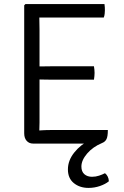

<svg xmlns="http://www.w3.org/2000/svg" viewBox="-20 -703 608 940"><path d="M494 145Q502 151 507.2 161.2Q512.5 171.5 513 184.5Q496 198.5 469 207.8Q442 217 413.5 217Q370.5 217 341.5 193.5Q312.5 170 312.5 126.5Q312.5 82.5 343.5 43.8Q374.5 5 420.5 -17.5Q435 -20.5 453.5 -15.8Q472 -11 480 -3Q434.5 16 406.5 48.8Q378.5 81.5 378.5 112.5Q378.5 137 393 149.8Q407.5 162.5 430.5 162.5Q448.5 162.5 465 157Q481.5 151.5 494 145ZM98.5 -677 104.5 -683H172.5V-620Q172.5 -599 173 -587.5Q173.5 -576 173.5 -555.5V-102.5Q173.5 -92.5 173 -83.8Q172.5 -75 172.5 -64V0H142.5Q122.5 0 110.5 -13.5Q98.5 -27 98.5 -50.5ZM440 -378.5Q441.5 -370.5 442.2 -361.5Q443 -352.5 443 -346Q443 -339.5 442.2 -330.5Q441.5 -321.5 440 -313H233Q222 -313 207.5 -313.2Q193 -313.5 177.2 -313.8Q161.5 -314 147 -314V-377.5Q161.5 -377.5 177.2 -377.8Q193 -378 207.5 -378.2Q222 -378.5 233 -378.5ZM491.5 -683Q493 -674.5 493.2 -666.5Q493.5 -658.5 493.5 -652Q493.5 -645.5 492.5 -635.8Q491.5 -626 488 -617H233Q222 -617 207.5 -617Q193 -617 177.2 -617.2Q161.5 -617.5 147 -618V-683ZM508 -66.5Q508 -34.5 501.2 -21.5Q494.5 -8.5 480 -3Q470.5 0 456.5 0H147V-62.5Q166.5 -64 186.5 -65.2Q206.5 -66.5 234 -66.5Z"/></svg>

Font: Signika Light Light
Style: Regular
Weight: 300
Version: Version 2.001